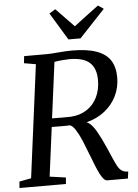

<svg xmlns="http://www.w3.org/2000/svg" viewBox="-64 -1040 782 1089"><g transform="rotate(-5 327.5 -496.0)"><path d="M532.5 -145.5Q553 -98 563.5 -78.5Q574 -59 587.8 -49.2Q601.5 -39.5 624.5 -39.5L619.5 0H500.5Q486.5 0 470 -26.5Q453.5 -53 431.5 -111L424 -130.5Q400 -193.5 384 -231.8Q368 -270 350.5 -298Q333 -326 317 -329.5Q309 -328.5 265.5 -328.5L214.5 -329L178 -49.5L269.5 -36.5L266.5 0H2L5 -36.5L72.5 -49.5L156 -691.5L89 -703L93.5 -743H222Q245 -743 289 -747Q336 -751 366 -751Q453 -751 506.5 -731.5Q560 -712 584.5 -673.8Q609 -635.5 609 -576Q609 -520 585 -471Q561 -422 516.8 -387.5Q472.5 -353 414 -338.5Q442 -326.5 467.2 -282.5Q492.5 -238.5 517.5 -180.5L522.5 -169.5ZM499 -571Q499 -638 463.2 -670.8Q427.5 -703.5 347 -703.5Q333 -703.5 306.5 -701.2Q280 -699 262 -695.5L220.5 -377.5L282 -377L327 -377.5Q379.5 -380.5 418.5 -405.8Q457.5 -431 478.2 -474Q499 -517 499 -571ZM352 -815.5 257.5 -971.5 292.5 -992.5Q349.5 -934.5 395 -886.5Q437.5 -920 535.5 -992.5L567 -971L421 -815.5Z"/></g></svg>

Font: Merriweather Text
Style: Italic
Weight: 400
Italic angle: -7.8°
Designer: Eben Sorkin
Foundry: Eben Sorkin
Version: Version 2.100